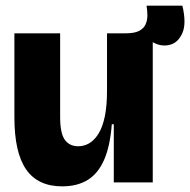

<svg xmlns="http://www.w3.org/2000/svg" viewBox="-20 -646 673 680"><path d="M200 14Q114 14 72.5 -46Q31 -106 31 -230V-528H193V-232Q193 -174 209.5 -151Q226 -128 257 -128Q279 -128 297.5 -139.5Q316 -151 330 -174.5Q344 -198 351.5 -235Q359 -272 359 -324V-528H521V-238V0H383V-206H376Q370 -129 349 -80.5Q328 -32 291 -9Q254 14 200 14ZM522 -496 423 -502 425 -528Q456 -528 472.5 -536.5Q489 -545 495.5 -559.5Q502 -574 502 -591Q502 -608 499 -626H626Q641 -562 625.5 -528Q610 -494 580.5 -487Q551 -480 522 -496Z"/></svg>

Font: Bricolage Grotesque 96pt ExtraBold
Style: Regular
Weight: 800
Designer: Mathieu Triay
Foundry: Atelier Triay
Version: Version 1.001;gftools[0.9.33.dev8+g029e19f]